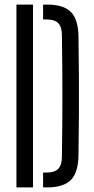

<svg xmlns="http://www.w3.org/2000/svg" viewBox="-20 -820 410 840"><path d="M51.9 0V-800H124.4V0ZM168.5 0V-65.2H184.6Q218.9 -65.2 234.6 -81.3Q250.3 -97.4 250.8 -131.6Q251.9 -199 252.4 -266.1Q253 -333.2 253 -400.3Q253 -467.4 252.4 -534.6Q251.9 -601.7 250.8 -669Q250.3 -703.1 234.6 -718.9Q218.9 -734.8 185.4 -734.8H168.5V-800H185.4Q257.7 -800 289.9 -767.8Q322.1 -735.5 323.3 -661.8Q324.8 -568.4 325.3 -484.2Q325.8 -400.1 325.3 -316.1Q324.8 -232.2 323.3 -138.8Q322.1 -64.6 289.7 -32.3Q257.3 0 184.6 0Z"/></svg>

Font: Big Shoulders Stencil Thin
Style: Regular
Weight: 100
Designer: Patric King
Foundry: XO Type Co
Version: Version 2.001